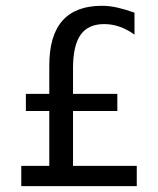

<svg xmlns="http://www.w3.org/2000/svg" viewBox="-20 -636 540 656"><path d="M439.5 -592.8V-517.6Q414.1 -536.1 388.2 -544.9Q362.3 -553.7 335.9 -553.7Q281.2 -553.7 255.4 -517.1Q229.5 -480.5 229.5 -403.3V-315.4H380.9V-256.8H229.5V-69.3H447.3V0H52.7V-69.3H148.4V-256.8H68.4V-315.4H148.4V-412.1Q148.4 -514.6 193.4 -565.4Q238.3 -616.2 328.1 -616.2Q354.5 -616.2 381.8 -609.9Q409.2 -603.5 439.5 -592.8Z"/></svg>

Font: BabelStone Xiangqi Colour
Style: Regular
Weight: 400
Designer: Andrew West
Foundry: BabelStone
Version: Version 11.001 November 01, 2021